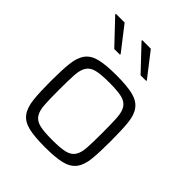

<svg xmlns="http://www.w3.org/2000/svg" viewBox="-208 -864 995 995"><g transform="rotate(45 289.0 -366.5)"><path d="M61 0ZM289 8Q211 8 167 -3Q123 -14 101.5 -43.5Q80 -73 74.5 -124Q69 -175 69 -255Q69 -335 74.5 -386Q80 -437 101.5 -466.5Q123 -496 167 -507Q211 -518 289 -518Q367 -518 411 -507Q455 -496 477 -466.5Q499 -437 504 -386Q509 -335 509 -255Q509 -175 504 -124Q499 -73 477 -43.5Q455 -14 411 -3Q367 8 289 8ZM289 -45Q349 -45 381 -52.5Q413 -60 428 -82.5Q443 -105 445.5 -146.5Q448 -188 448 -255Q448 -322 445.5 -363.5Q443 -405 428 -427.5Q413 -450 381 -457.5Q349 -465 289 -465Q230 -465 198 -457.5Q166 -450 151 -427.5Q136 -405 133.5 -363.5Q131 -322 131 -255Q131 -188 133.5 -146.5Q136 -105 151 -82.5Q166 -60 198 -52.5Q230 -45 289 -45ZM61 -606ZM418 -606V-611L317 -741H254V-736L377 -606ZM226 -606V-611L125 -741H61V-736L184 -606Z"/></g></svg>

Font: Azeri Sans Light
Style: Regular
Weight: 300
Designer: Hector Gatti & Omnibus-Type (original fonts) / Cristiano Sobral (main changes and remastering)
Version: Version 1.000; ttfautohint (v1.6)